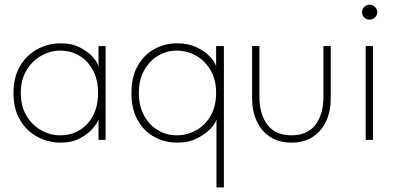

<svg xmlns="http://www.w3.org/2000/svg" viewBox="-20 -612 1748 840"><path d="M411 0V-91Q408 -77 387.8 -52.2Q367.5 -27.5 331.5 -7.8Q295.5 12 246 12Q191.5 12 144.2 -13Q97 -38 68 -86.5Q39 -135 39 -205Q39 -275 68 -323.5Q97 -372 144.2 -397.2Q191.5 -422.5 246 -422.5Q295.5 -422.5 331.8 -403.2Q368 -384 388.8 -359.5Q409.5 -335 411 -319V-410.5H442V0ZM71 -205Q71 -147 96 -105.5Q121 -64 160.5 -42Q200 -20 243 -20Q290.5 -20 328 -42.5Q365.5 -65 387.2 -106.5Q409 -148 409 -205Q409 -262 387.2 -303.5Q365.5 -345 328 -367.8Q290.5 -390.5 243 -390.5Q200 -390.5 160.5 -368.2Q121 -346 96 -304.5Q71 -263 71 -205Z M927 208V-91Q925.5 -76 903.5 -51.5Q881.5 -27 843.5 -7.5Q805.5 12 755 12Q700.5 12 655 -13Q609.5 -38 582.2 -86.5Q555 -135 555 -205Q555 -275 582.2 -323.5Q609.5 -372 655 -397.2Q700.5 -422.5 755 -422.5Q805 -422.5 842.8 -403.8Q880.5 -385 902.2 -360.5Q924 -336 925.5 -319V-410.5H959.5V208ZM751.5 -20Q799.5 -20 839 -42.5Q878.5 -65 902 -106.5Q925.5 -148 925.5 -205Q925.5 -262 902 -303.5Q878.5 -345 839 -367.8Q799.5 -390.5 751.5 -390.5Q709 -390.5 671.5 -368.2Q634 -346 610.8 -304.5Q587.5 -263 587.5 -205Q587.5 -147 610.8 -105.5Q634 -64 671.5 -42Q709 -20 751.5 -20Z M1115 -189.5Q1115 -111.5 1150.2 -65.8Q1185.5 -20 1255 -20Q1324.5 -20 1359.8 -65.8Q1395 -111.5 1395 -189.5V-410.5H1427V-181Q1427 -126 1407 -82.2Q1387 -38.5 1348.8 -13.2Q1310.5 12 1255 12Q1200 12 1161.5 -13.2Q1123 -38.5 1103 -82.2Q1083 -126 1083 -181V-410.5H1115Z M1580 0V-410.5H1612V0ZM1596.5 -526Q1583 -526 1573.5 -535.5Q1564 -545 1564 -558.5Q1564 -572.5 1573.8 -582Q1583.5 -591.5 1596.5 -591.5Q1605.5 -591.5 1613.2 -587Q1621 -582.5 1625.8 -575.2Q1630.5 -568 1630.5 -558.5Q1630.5 -545 1620.5 -535.5Q1610.5 -526 1596.5 -526Z"/></svg>

Font: League Spartan Extralight
Style: Regular
Weight: 200
Foundry: The League of Moveable Type
Version: Version 2.300; ttfautohint (v1.8.3)